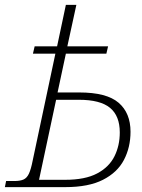

<svg xmlns="http://www.w3.org/2000/svg" viewBox="-38 -767 584 787"><path d="M-18 0 -13 -25H21Q44 -25 58 -31Q72 -37 80.5 -55Q89 -73 96 -109L189 -547H97L104 -577H196L232 -747H275L238 -577H405L398 -547H232L198 -388H287Q399 -388 448 -346Q497 -304 497 -227Q497 -163 470 -111.5Q443 -60 384 -30Q325 0 230 0ZM229 -30Q311 -30 360 -56Q409 -82 431 -126Q453 -170 453 -224Q453 -292 413 -325Q373 -358 285 -358H192L122 -30Z"/></svg>

Font: Noto Serif SemiCondensed ExtraLight
Style: Italic
Weight: 200
Width: 4
Italic angle: -12°
Designer: Monotype Design Team
Foundry: Monotype Imaging Inc.
Version: Version 2.013